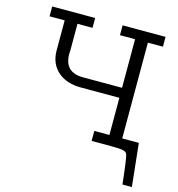

<svg xmlns="http://www.w3.org/2000/svg" viewBox="-125 -792 1017 1096"><g transform="rotate(15 383.5 -244.0)"><path d="M47.9 -625V-683.1H301.8V-625H212.9V-469.2Q212.9 -466.3 212.4 -458.7Q211.9 -451.2 211.9 -446.8Q211.9 -337.9 323.2 -337.9H553.2V-625H463.9V-683.1H717.8V-625H628.9V-59.1H727.1L753.9 194.8H698.2Q681.2 35.6 672.9 20Q668 8.8 651.9 4.9Q633.8 0 578.1 0H463.9V-59.1H553.2V-278.8H325.2Q245.1 -278.8 194.8 -318.8Q136.7 -365.7 137.2 -449.2V-625Z"/></g></svg>

Font: CMU Concrete
Style: Roman
Weight: 500
Version: Version 0.7.0